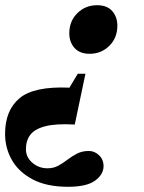

<svg xmlns="http://www.w3.org/2000/svg" viewBox="-22 -463 554 737"><path d="M322 -256.5Q284 -256.5 264 -279Q244 -301.5 244 -335Q244 -382 275 -412.5Q306 -443 350.5 -443Q389 -443 408.8 -420.5Q428.5 -398 428.5 -364.5Q428.5 -317.5 397.5 -287Q366.5 -256.5 322 -256.5ZM239 254Q157.5 254 103.8 225.8Q50 197.5 23.8 151.5Q-2.5 105.5 -2.5 51Q-2.5 -39.5 53 -86Q108.5 -132.5 244.5 -126.5L276.5 -180H306L265 15Q193 11 152.2 21.5Q111.5 32 94.5 54.2Q77.5 76.5 77.5 109.5Q77.5 140.5 102.2 161.8Q127 183 160.5 183Q183.5 183 201.8 173Q220 163 237.2 149.8Q254.5 136.5 274 126.5Q293.5 116.5 319 116.5Q341 116.5 358.2 133Q375.5 149.5 375.5 174.5Q375.5 206.5 343.2 230.2Q311 254 239 254Z"/></svg>

Font: Newsreader 16pt ExtraBold
Style: Italic
Weight: 800
Italic angle: -17°
Designer: Hugues Gentile
Foundry: Production Type
Version: Version 1.003; ttfautohint (v1.8.3)